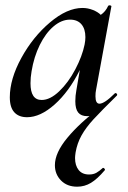

<svg xmlns="http://www.w3.org/2000/svg" viewBox="-20 -429 483 724"><path d="M187 194Q187 147 234.5 90Q282 33 355 -21L338 1Q324 9 309 9Q286 9 275 -4.5Q264 -18 264 -47Q264 -68 268 -89L281 -165Q240 -83 186 -35Q132 13 82 13Q51 13 34 -5.5Q17 -24 17 -62Q17 -131 60.5 -210.5Q104 -290 168.5 -344.5Q233 -399 291 -399Q311 -399 330 -391.5Q349 -384 360 -373Q378 -385 388 -407Q390 -409 393 -409Q396 -409 398.5 -407.5Q401 -406 400 -405L342 -89Q340 -80 340 -66Q340 -38 355 -38Q374 -38 413 -77Q414 -78 416 -78Q419 -78 421 -74.5Q423 -71 421 -69Q361 -10 332.5 21Q304 52 287.5 81.5Q271 111 265 146Q263 160 263 167Q263 195 276.5 212Q290 229 316 229Q332 229 343.5 222.5Q355 216 368 204H369Q372 204 374.5 207.5Q377 211 375 213Q347 246 323 260.5Q299 275 271 275Q233 275 210 251.5Q187 228 187 194ZM299 -261Q302 -276 302 -289Q302 -320 287 -337.5Q272 -355 244 -355Q212 -355 182 -329.5Q152 -304 130 -259.5Q108 -215 99 -160Q95 -137 95 -115Q95 -52 137 -52Q169 -52 203.5 -85Q238 -118 264 -167.5Q290 -217 299 -261Z"/></svg>

Font: Cormorant Garamond SemiBold
Style: Italic
Weight: 600
Italic angle: -10°
Designer: Christian Thalmann (Catharsis Fonts)
Foundry: Catharsis Fonts
Version: Version 4.000